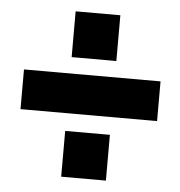

<svg xmlns="http://www.w3.org/2000/svg" viewBox="-45 -589 592 631"><g transform="rotate(5 251.5 -273.0)"><path d="M179.5 -546.5H327V-395.5H179.5ZM27 -341.5H477.5V-210.5H27ZM179.5 -152H327V-1H179.5Z"/></g></svg>

Font: Overused Grotesk ExtraBold
Style: Regular
Weight: 800
Version: Version 0.004